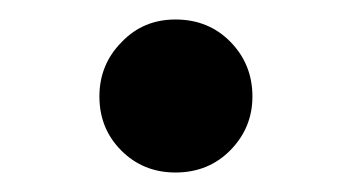

<svg xmlns="http://www.w3.org/2000/svg" viewBox="-20 -169 360 197"><path d="M105 -126Q127 -149 160 -149Q194 -149 216.5 -126Q239 -103 239 -70Q239 -38 216.5 -15Q194 8 160 8Q127 8 104.5 -14.5Q82 -37 82 -70Q82 -103 105 -126Z"/></svg>

Font: Lopes Sans
Style: Bold
Weight: 700
Designer: Gabriel Lam, Diego Maldonado
Foundry: TypeRant, Foresti Design
Version: Version 4.000